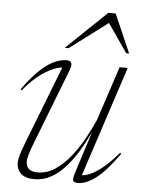

<svg xmlns="http://www.w3.org/2000/svg" viewBox="-52 -760 605 812"><g transform="rotate(5 250.0 -354.0)"><path d="M295.5 -38 359 -236 368.5 -250.5Q344 -193 317 -145.2Q290 -97.5 260 -62.8Q230 -28 196.5 -9Q163 10 124.5 10Q86 10 67.2 -7.5Q48.5 -25 48.5 -52.5Q48.5 -67.5 53.8 -85.8Q59 -104 73.5 -142L208 -488L220.5 -469Q205.5 -474 178 -466Q150.5 -458 114.2 -432.8Q78 -407.5 38 -359.5L33.5 -363.5Q74.5 -421 108 -451Q141.5 -481 168.2 -492Q195 -503 215.5 -503Q233.5 -503 237.2 -493Q241 -483 233 -462L111.5 -148.5Q97 -111.5 91.5 -92.8Q86 -74 86 -63.5Q86 -39.5 99.5 -29.5Q113 -19.5 135 -19.5Q174 -19.5 208.2 -42Q242.5 -64.5 272 -100.8Q301.5 -137 325.2 -179.5Q349 -222 366.5 -262.5L442.5 -493H477L317 -5L303.5 -25Q320.5 -21 344.2 -27.8Q368 -34.5 401 -59Q434 -83.5 476.5 -133L481 -128.5Q426.5 -52 385.2 -21Q344 10 309.5 10Q291 10 288.2 1.2Q285.5 -7.5 295.5 -38ZM204 -554.5 375 -718H406L477.5 -554.5H465L373.5 -687H396.5L220.5 -554.5Z"/></g></svg>

Font: Newsreader 60pt ExtraLight
Style: Italic
Weight: 250
Italic angle: -17°
Designer: Hugues Gentile
Foundry: Production Type
Version: Version 1.003